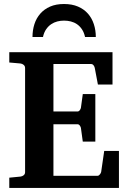

<svg xmlns="http://www.w3.org/2000/svg" viewBox="-20 -929 638 949"><path d="M25.9 0V-50.8L81.1 -56.2Q89.8 -57.1 96.9 -62.7Q104 -68.4 104 -78.1V-592.8Q104 -602.5 96.9 -608.4Q89.8 -614.3 81.1 -615.2L25.9 -620.1V-670.9H536.1V-511.2H463.9L448.2 -594.2Q446.3 -601.6 441.7 -607.2Q437 -612.8 430.2 -612.8H244.1V-377.9H362.8Q369.6 -377.9 374.3 -384.3Q378.9 -390.6 379.9 -396L389.2 -463.9H451.2V-229H389.2L379.9 -296.9Q378.9 -302.2 374.3 -308.6Q369.6 -314.9 362.8 -314.9H244.1V-60.1H461.9Q468.3 -60.1 473.6 -66.9Q479 -73.7 480 -79.1L495.1 -183.1H567.9V0ZM400.4 -746.1Q395.5 -768.6 385 -784.2Q374.5 -799.8 360.6 -809.3Q346.7 -818.8 330.1 -823Q313.5 -827.1 296.4 -827.1Q279.8 -827.1 263.4 -823Q247.1 -818.8 232.9 -809.3Q218.8 -799.8 208 -784.2Q197.3 -768.6 192.4 -746.1H140.6Q140.6 -779.8 150.1 -809.6Q159.7 -839.4 179.2 -861.6Q198.7 -883.8 227.8 -896.5Q256.8 -909.2 296.4 -909.2Q335.9 -909.2 365.5 -896.5Q395 -883.8 414.6 -861.6Q434.1 -839.4 443.8 -809.6Q453.6 -779.8 453.6 -746.1Z"/></svg>

Font: Charis SIL Phon
Style: Bold
Weight: 700
Foundry: SIL International
Version: Version 5.000